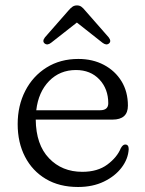

<svg xmlns="http://www.w3.org/2000/svg" viewBox="-20 -698 551 728"><path d="M465 -297.5Q465 -244.5 406.5 -244.5H115.5Q116.5 -149.5 165.8 -98Q215 -46.5 292 -46.5Q350 -46.5 387 -74Q424 -101.5 438 -136Q446 -150.5 455 -150Q468 -150 468 -132.5Q466 -95.5 441.2 -62.8Q416.5 -30 374 -9.5Q331.5 11 276 11Q205 11 153.8 -19.5Q102.5 -50 74.8 -103.8Q47 -157.5 47 -227.5Q47 -297.5 75.8 -353.5Q104.5 -409.5 156.5 -442Q208.5 -474.5 277 -474.5Q331.5 -474.5 374 -452Q416.5 -429.5 440.8 -389.8Q465 -350 465 -297.5ZM268 -432.5Q207 -432.5 166.2 -390.8Q125.5 -349 117.5 -280H359.5Q390.5 -280 390.5 -306.5Q390.5 -361 356.8 -396.8Q323 -432.5 268 -432.5ZM174 -536Q160 -525 149.5 -533Q139 -541.5 150.5 -556.5L239.5 -658Q247.5 -667.5 254.8 -672.5Q262 -677.5 272 -677.5Q281.5 -677.5 288.5 -672.5Q295.5 -667.5 303 -658L392 -556.5Q403.5 -541.5 393 -533Q383 -525 368.5 -536L271.5 -612.5Z"/></svg>

Font: Fraunces 9pt SuperSoft Light
Style: Regular
Weight: 300
Version: Version 1.000;[b76b70a41]